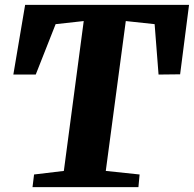

<svg xmlns="http://www.w3.org/2000/svg" viewBox="-20 -767 795 787"><path d="M119.6 -51.8 241.7 -66.4 323.2 -680.7 208 -668 126.5 -461.4H34.7L83 -747.1H754.9L718.3 -462.4L629.9 -461.4L613.8 -668L495.6 -680.7L413.6 -66.4L552.2 -51.8L547.4 0H113.3Z"/></svg>

Font: Merriweather
Style: Heavy Italic
Weight: 900
Italic angle: -7°
Designer: Eben Sorkin
Foundry: Eben Sorkin
Version: Version 1.001